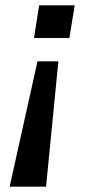

<svg xmlns="http://www.w3.org/2000/svg" viewBox="-20 -517 345 717"><path d="M16 180 120 -288H198L152 180ZM107 -375 126 -497H259L239 -375Z"/></svg>

Font: Nunito Sans 7pt Expanded Medium
Style: Italic
Weight: 500
Width: 7
Italic angle: -9°
Designer: Vernon Adams
Foundry: Vernon Adams
Version: Version 3.101;gftools[0.9.27]